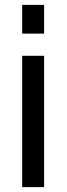

<svg xmlns="http://www.w3.org/2000/svg" viewBox="-20 -768 273 788"><path d="M71 -630V-748H161V-630ZM71 0V-539H161V0Z"/></svg>

Font: Plus Jakarta Text
Style: Regular
Weight: 400
Designer: Gumpita Rahayu
Foundry: Tokotype Studio
Version: Version 1.000